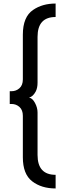

<svg xmlns="http://www.w3.org/2000/svg" viewBox="-20 -792 374 1084"><path d="M294 195V272Q214 272 161.5 231.5Q109 191 109 96V-138Q109 -171 90 -188Q71 -205 45 -205H35V-277H45Q71 -277 90 -294Q109 -311 109 -344V-596Q109 -697 167 -736Q219 -772 294 -772V-696Q192 -696 192 -584V-325Q192 -296 182 -276Q166 -246 144 -241Q163 -238 177.5 -211Q192 -184 192 -157V83Q192 195 294 195Z"/></svg>

Font: Belgrano
Style: Regular
Weight: 400
Designer: Daniel Hernandez
Foundry: Daniel Hernndez
Version: Version 1.003